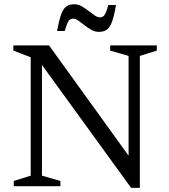

<svg xmlns="http://www.w3.org/2000/svg" viewBox="-20 -894 810 922"><path d="M127.5 -50.5V-619L44 -651V-676H215.5L623 -111L597.5 -70V-625.5L509 -651V-676H733V-651L651.5 -625.5V8H609.5L164.5 -605.5L181.5 -620.5V-50.5L270 -25V0H46V-25ZM537 -870Q528 -817 517.8 -789.2Q507.5 -761.5 492.8 -751.2Q478 -741 455 -741Q436 -741 419 -750.5Q402 -760 386 -772.8Q370 -785.5 356.2 -795Q342.5 -804.5 330.5 -804.5Q323 -804.5 316.2 -800.2Q309.5 -796 303.8 -783.2Q298 -770.5 291 -745H254Q263.5 -797.5 273.8 -825.2Q284 -853 298.8 -863.2Q313.5 -873.5 336 -873.5Q355 -873.5 372 -864Q389 -854.5 404.8 -842Q420.5 -829.5 434.5 -820Q448.5 -810.5 460.5 -810.5Q468 -810.5 474.8 -814.8Q481.5 -819 487.5 -832Q493.5 -845 500 -870Z"/></svg>

Font: Newsreader 16pt 16pt
Style: Regular
Weight: 400
Version: Version 1.003